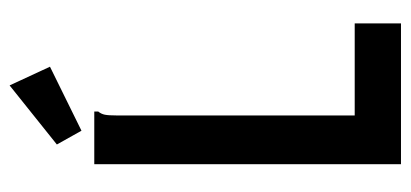

<svg xmlns="http://www.w3.org/2000/svg" viewBox="-242 -592 835 390"><g transform="rotate(-90 175.0 -397.5)"><path d="M36 -623H143V-615Q138 -609 136.5 -601.5Q135 -594 135 -578V-94H322V0H36ZM104 -649 76 -699 196 -795 234 -713Z"/></g></svg>

Font: Inconsolata ExtraCondensed ExtraBold
Style: Regular
Weight: 800
Width: 2
Monospace: yes
Designer: Raph Levien, Cyreal, Brenton Simpson
Foundry: Raph Levien, Cyreal, Google
Version: Version 3.001; ttfautohint (v1.8.2.53-6de2)